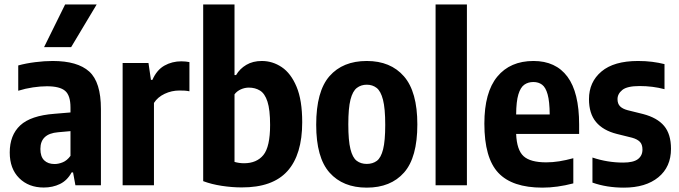

<svg xmlns="http://www.w3.org/2000/svg" viewBox="-20 -828 3035 858"><path d="M175.5 10Q108 10 65.8 -32Q23.5 -74 23.5 -146.5Q23.5 -224 70.5 -267.8Q117.5 -311.5 223.5 -319.5L295 -325.5V-347.5Q295 -401.5 271 -422Q247 -442.5 189.5 -442.5Q161 -442.5 127.2 -437.5Q93.5 -432.5 61.5 -422.5V-535.5Q95.5 -545 137 -550.2Q178.5 -555.5 215.5 -555.5Q326.5 -555.5 378.8 -508.2Q431 -461 431 -341V0H317L306.5 -57.5H300Q280.5 -21.5 248 -5.8Q215.5 10 175.5 10ZM160.5 -162.5Q160.5 -128 177.5 -111.5Q194.5 -95 224 -95Q241.5 -95 260.5 -102.8Q279.5 -110.5 295 -131.5V-242L239.5 -237Q160.5 -230.5 160.5 -162.5ZM177 -617.5 271 -808H412L298 -617.5Z M528 0V-546.5H643.5L654.5 -471H661Q680.5 -515.5 714.8 -534.8Q749 -554 790.5 -554Q800.5 -554 810 -553Q819.5 -552 826.5 -550.5V-420Q815.5 -422.5 804 -423Q792.5 -423.5 781.5 -423.5Q747 -423.5 715.8 -408.8Q684.5 -394 668 -368V0Z M1060 9.5Q1017 9.5 971 2.5Q925 -4.5 888 -18.5V-808H1028V-492.5H1035Q1051.5 -521 1080.8 -538.2Q1110 -555.5 1150 -555.5Q1198 -555.5 1239 -528Q1280 -500.5 1305.2 -440.5Q1330.5 -380.5 1330.5 -282Q1330.5 -137 1264.5 -63.5Q1198.5 10 1060 9.5ZM1070.5 -98.5Q1127 -98.5 1157 -135.2Q1187 -172 1187 -269.5Q1187 -338 1175.2 -374Q1163.5 -410 1142 -423.2Q1120.5 -436.5 1092 -436.5Q1074 -436.5 1056.5 -428.8Q1039 -421 1028 -406.5V-104.5Q1048.5 -98.5 1070.5 -98.5Z M1619 10.5Q1512.5 10.5 1452.8 -56.5Q1393 -123.5 1393 -270.5Q1393 -420 1452.5 -487.8Q1512 -555.5 1619 -555.5Q1725.5 -555.5 1785.2 -486.8Q1845 -418 1845 -272Q1845 -124 1785.5 -56.8Q1726 10.5 1619 10.5ZM1619 -95.5Q1645.5 -95.5 1664 -109.2Q1682.5 -123 1692 -160.8Q1701.5 -198.5 1701.5 -270Q1701.5 -343.5 1691.5 -382.2Q1681.5 -421 1663 -435.2Q1644.5 -449.5 1619 -449.5Q1593.5 -449.5 1574.8 -435.2Q1556 -421 1546.2 -382.8Q1536.5 -344.5 1536.5 -272.5Q1536.5 -200 1546 -161.8Q1555.5 -123.5 1574 -109.5Q1592.5 -95.5 1619 -95.5Z M1926.5 0V-808H2066.5V0Z M2404 10.5Q2269 10.5 2206.8 -55.8Q2144.5 -122 2144.5 -275.5Q2144.5 -415.5 2202.2 -485.5Q2260 -555.5 2364 -555.5Q2463.5 -555.5 2515.8 -485.2Q2568 -415 2568 -271.5V-229.5H2286.5Q2289.5 -157.5 2319.8 -130Q2350 -102.5 2421 -102.5Q2449.5 -102.5 2479.2 -107.2Q2509 -112 2542 -121V-8.5Q2469.5 10.5 2404 10.5ZM2363.5 -461.5Q2340 -461.5 2323 -449.5Q2306 -437.5 2296.5 -406.2Q2287 -375 2286.5 -316.5H2436.5Q2436 -375 2427.2 -406.2Q2418.5 -437.5 2402.5 -449.5Q2386.5 -461.5 2363.5 -461.5Z M2768 10.5Q2691 10.5 2627.5 -12V-124Q2694.5 -101.5 2765 -101.5Q2810.5 -101.5 2830.8 -117Q2851 -132.5 2851 -159.5Q2851 -182.5 2839.5 -194.2Q2828 -206 2805 -212.5L2736.5 -229.5Q2675 -245 2643.5 -282.8Q2612 -320.5 2612 -385Q2612 -461.5 2667.8 -508.5Q2723.5 -555.5 2831 -555.5Q2865 -555.5 2894.2 -551.8Q2923.5 -548 2949.5 -541.5V-429.5Q2896.5 -443.5 2838.5 -443.5Q2782.5 -443.5 2761 -426Q2739.5 -408.5 2739.5 -385Q2739.5 -364.5 2750.8 -353Q2762 -341.5 2785 -335.5L2853.5 -318.5Q2917 -302 2947.8 -265.2Q2978.5 -228.5 2978.5 -163Q2978.5 -82 2922 -35.8Q2865.5 10.5 2768 10.5Z"/></svg>

Font: Encode Sans Condensed
Style: Bold
Weight: 700
Width: 3
Designer: Multiple Designers
Foundry: Impallari Type
Version: Version 3.000; ttfautohint (v1.8.3) -l 8 -r 50 -G 200 -x 14 